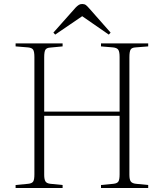

<svg xmlns="http://www.w3.org/2000/svg" viewBox="-20 -940 818 960"><path d="M58 0V-15L121 -21Q140 -23 146 -32.5Q152 -42 152 -68V-655Q152 -681 146 -691Q140 -701 120 -703L58 -708V-723H293V-708L230 -702Q214 -701 207.5 -692Q201 -683 201 -653V-382H578V-655Q578 -681 571.5 -691Q565 -701 545 -703L485 -708V-723H721V-708L658 -703Q639 -702 633 -692Q627 -682 627 -653V-66Q627 -42 634 -32.5Q641 -23 660 -21L721 -15V0H485V-15L547 -21Q566 -23 572 -32.5Q578 -42 578 -68V-361H201V-66Q201 -44 207 -33.5Q213 -23 232 -21L293 -15V0ZM256 -767 247 -777 359 -903Q367 -911 374 -915.5Q381 -920 391 -920Q402 -920 409 -915Q416 -910 428 -896L533 -777L524 -767L391 -859Z"/></svg>

Font: Literata 60pt ExtraLight
Style: Regular
Weight: 250
Designer: Latin by Veronika Burian and Jose Scaglione. Greek by Irene Vlachou. Cyrillic by Vera Evstafieva.
Foundry: TypeTogether
Version: Version 3.103;gftools[0.9.29]